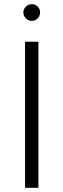

<svg xmlns="http://www.w3.org/2000/svg" viewBox="-20 -900 304 920"><path d="M100 -700H164V0H100ZM92 -840Q92 -857 104 -868.5Q116 -880 132 -880Q149 -880 160.5 -868.5Q172 -857 172 -840Q172 -824 160.5 -812Q149 -800 132 -800Q116 -800 104 -812Q92 -824 92 -840Z"/></svg>

Font: Oak Sans Light
Style: Regular
Weight: 400
Designer: Erik Kennedy, Walven
Foundry: Erik Kennedy, Walven
Version: Version 1.100;Glyphs 3.1.2 (3151)